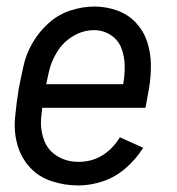

<svg xmlns="http://www.w3.org/2000/svg" viewBox="-20 -558 540 586"><path d="M219 8Q177 8 137.5 -5Q98 -18 71 -47.5Q44 -77 33 -116.5Q22 -156 26 -199.5Q30 -243 37 -286Q44 -322 52 -358Q60 -394 79.5 -427.5Q99 -461 128.5 -487.5Q158 -514 195 -526Q232 -538 268 -538Q304 -538 337.5 -526Q371 -514 394.5 -489Q418 -464 429 -431Q440 -398 440.5 -361.5Q441 -325 435 -289L424 -229H109Q108 -216 106 -202Q102 -166 113.5 -133Q125 -100 154 -82Q183 -64 219 -64Q299 -64 346 -139L417 -107Q395 -72 364 -45Q333 -18 295 -5Q257 8 219 8ZM121 -301H356Q361 -329 360.5 -357.5Q360 -386 350.5 -411Q341 -436 318 -451Q295 -466 267 -466Q234 -466 203.5 -448Q173 -430 154.5 -400Q136 -370 129 -338Q125 -320 121 -301Z"/></svg>

Font: Iosevka SS08
Style: Italic
Weight: 400
Italic angle: -10°
Monospace: yes
Designer: Belleve Invis
Foundry: Belleve Invis
Version: 2.1.0; ttfautohint (v1.8.2)